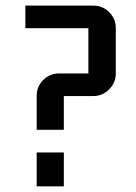

<svg xmlns="http://www.w3.org/2000/svg" viewBox="-20 -660 480 680"><path d="M390.1 -399.9Q390.1 -367.2 366.5 -343.5Q342.8 -319.8 310.1 -319.8H206.1V-200.2H109.9V-319.8Q109.9 -353.5 133.1 -376.7Q156.2 -399.9 189.9 -399.9H293V-560.1H69.8V-640.1H310.1Q343.3 -640.1 366.7 -616.9Q390.1 -593.8 390.1 -560.1ZM206.1 0H109.9V-120.1H206.1Z"/></svg>

Font: Laconic
Style: Regular
Weight: 400
Designer: Robby Woodard
Version: Version 1.000